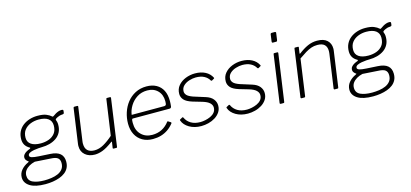

<svg xmlns="http://www.w3.org/2000/svg" viewBox="-83 -1288 4297 2009"><g transform="rotate(-15 2065.0 -283.5)"><path d="M213 175Q102 175 45.5 139Q-11 103 -11 44Q-11 0 17.5 -35Q46 -70 94 -92Q101 -95 103 -97.5Q105 -100 99 -103Q84 -114 76.5 -125Q69 -136 69 -150Q69 -169 81 -183.5Q93 -198 111 -208Q129 -218 147 -224Q153 -227 155 -231Q157 -235 152 -237Q118 -256 102.5 -282.5Q87 -309 87 -344Q87 -391 105 -427Q123 -463 154.5 -487.5Q186 -512 227 -525Q268 -538 313 -538Q374 -538 408 -524Q442 -510 461 -492Q466 -487 470.5 -488Q475 -489 481 -494Q493 -503 507.5 -511.5Q522 -520 539 -526Q556 -532 573 -532Q585 -532 589 -528.5Q593 -525 592 -518L590 -500Q589 -492 585.5 -488.5Q582 -485 572 -484Q553 -483 540.5 -479.5Q528 -476 516 -470Q486 -456 490 -446Q494 -437 497.5 -423.5Q501 -410 501 -391Q501 -344 482.5 -309.5Q464 -275 432 -253Q400 -231 359.5 -220Q319 -209 274 -209Q264 -209 239.5 -207.5Q215 -206 187.5 -201Q160 -196 140.5 -186Q121 -176 121 -158Q121 -143 144 -135.5Q167 -128 219 -125L340 -118Q413 -114 447.5 -84Q482 -54 482 2Q482 41 467.5 69.5Q453 98 427 118Q401 138 366.5 150.5Q332 163 293 169Q254 175 213 175ZM213 134Q250 134 288.5 128.5Q327 123 359 109Q391 95 411 69.5Q431 44 431 4Q431 -32 409.5 -50Q388 -68 333 -70L164 -81Q129 -73 101 -56.5Q73 -40 56.5 -17Q40 6 40 37Q40 90 87 112Q134 134 213 134ZM276 -250Q323 -250 363 -264.5Q403 -279 428.5 -311Q454 -343 454 -397Q454 -445 419 -471Q384 -497 315 -497Q268 -497 227 -480.5Q186 -464 160.5 -431.5Q135 -399 135 -347Q135 -300 172 -275Q209 -250 276 -250Z M793 10Q728 10 687.5 -25Q647 -60 647 -118Q647 -123 647 -128.5Q647 -134 648 -140L702 -520Q703 -526 705.5 -528Q708 -530 712 -530H742Q748 -530 750.5 -527Q753 -524 752 -519L701 -159Q700 -152 699.5 -146Q699 -140 699 -134Q699 -82 725.5 -58Q752 -34 800 -34Q850 -34 899.5 -62Q949 -90 1002 -137L1057 -521Q1058 -527 1060.5 -528.5Q1063 -530 1067 -530H1097Q1102 -530 1105 -527Q1108 -524 1107 -519L1035 -9Q1034 -4 1033 -2Q1032 0 1026 0H997Q993 0 990 -2.5Q987 -5 988 -9L997 -69Q998 -74 996 -75.5Q994 -77 989 -73Q921 -23 876 -6.5Q831 10 793 10Z M1422 10Q1357 10 1309 -17.5Q1261 -45 1235 -95Q1209 -145 1209 -212Q1209 -274 1228 -332.5Q1247 -391 1283.5 -437.5Q1320 -484 1373.5 -512Q1427 -540 1495 -540Q1557 -540 1602 -515Q1647 -490 1670.5 -443.5Q1694 -397 1694 -329Q1694 -315 1693 -300.5Q1692 -286 1690 -270Q1689 -263 1684 -257.5Q1679 -252 1671 -252H1271Q1265 -252 1262 -244.5Q1259 -237 1259 -207Q1259 -128 1305.5 -81Q1352 -34 1425 -34Q1484 -34 1530 -57.5Q1576 -81 1610 -126Q1614 -130 1616.5 -129.5Q1619 -129 1622 -127L1647 -111Q1653 -107 1649 -99Q1620 -62 1585 -38Q1550 -14 1509.5 -2Q1469 10 1422 10ZM1624 -292Q1635 -292 1641 -300Q1647 -308 1647 -340Q1647 -411 1604.5 -454Q1562 -497 1492 -497Q1429 -497 1381.5 -466.5Q1334 -436 1305 -388.5Q1276 -341 1270 -292Z M1946 10Q1871 10 1816.5 -22Q1762 -54 1745 -103Q1741 -111 1747 -114L1774 -129Q1777 -131 1780 -129.5Q1783 -128 1785 -125Q1804 -82 1845 -57.5Q1886 -33 1947 -33Q1970 -33 1999.5 -39Q2029 -45 2056.5 -57.5Q2084 -70 2102 -91.5Q2120 -113 2120 -145Q2120 -172 2096.5 -194.5Q2073 -217 2019 -233L1920 -262Q1856 -282 1831.5 -310.5Q1807 -339 1807 -374Q1807 -427 1838 -464Q1869 -501 1918 -520.5Q1967 -540 2021 -540Q2085 -540 2132 -515.5Q2179 -491 2202 -445Q2204 -442 2203 -439.5Q2202 -437 2198 -435L2174 -421Q2171 -420 2168.5 -421Q2166 -422 2163 -425Q2144 -459 2107.5 -478Q2071 -497 2018 -497Q1985 -497 1947.5 -485.5Q1910 -474 1884 -449.5Q1858 -425 1858 -387Q1858 -366 1875 -347Q1892 -328 1940 -311L2067 -271Q2119 -255 2144.5 -223.5Q2170 -192 2170 -153Q2170 -113 2150 -82.5Q2130 -52 2096.5 -31Q2063 -10 2023.5 0Q1984 10 1946 10Z M2450 10Q2375 10 2320.5 -22Q2266 -54 2249 -103Q2245 -111 2251 -114L2278 -129Q2281 -131 2284 -129.5Q2287 -128 2289 -125Q2308 -82 2349 -57.5Q2390 -33 2451 -33Q2474 -33 2503.5 -39Q2533 -45 2560.5 -57.5Q2588 -70 2606 -91.5Q2624 -113 2624 -145Q2624 -172 2600.5 -194.5Q2577 -217 2523 -233L2424 -262Q2360 -282 2335.5 -310.5Q2311 -339 2311 -374Q2311 -427 2342 -464Q2373 -501 2422 -520.5Q2471 -540 2525 -540Q2589 -540 2636 -515.5Q2683 -491 2706 -445Q2708 -442 2707 -439.5Q2706 -437 2702 -435L2678 -421Q2675 -420 2672.5 -421Q2670 -422 2667 -425Q2648 -459 2611.5 -478Q2575 -497 2522 -497Q2489 -497 2451.5 -485.5Q2414 -474 2388 -449.5Q2362 -425 2362 -387Q2362 -366 2379 -347Q2396 -328 2444 -311L2571 -271Q2623 -255 2648.5 -223.5Q2674 -192 2674 -153Q2674 -113 2654 -82.5Q2634 -52 2600.5 -31Q2567 -10 2527.5 0Q2488 10 2450 10Z M2847 -12Q2846 -4 2844 -2Q2842 0 2834 0H2809Q2802 0 2799 -3Q2796 -6 2797 -12L2869 -521Q2870 -527 2871.5 -528.5Q2873 -530 2878 -530H2910Q2915 -530 2917.5 -527Q2920 -524 2919 -518ZM2942 -655Q2941 -648 2938.5 -644Q2936 -640 2928 -640H2893Q2886 -640 2884 -644.5Q2882 -649 2883 -656L2893 -729Q2895 -742 2907 -742H2942Q2947 -742 2950.5 -737.5Q2954 -733 2952 -727Z M3033 0Q3028 0 3025 -3.5Q3022 -7 3023 -11L3095 -521Q3096 -527 3097.5 -528.5Q3099 -530 3103 -530H3134Q3139 -530 3141 -528Q3143 -526 3142 -521L3133 -460Q3132 -450 3140 -456Q3192 -496 3240.5 -518Q3289 -540 3343 -540Q3415 -540 3451.5 -506Q3488 -472 3488 -417Q3488 -411 3487.5 -404.5Q3487 -398 3486 -391L3432 -10Q3431 -4 3429 -2Q3427 0 3422 0H3391Q3387 0 3384 -3.5Q3381 -7 3382 -11L3434 -376Q3435 -384 3435.5 -391.5Q3436 -399 3436 -405Q3436 -449 3411.5 -472.5Q3387 -496 3334 -496Q3299 -496 3268.5 -485.5Q3238 -475 3205 -455Q3172 -435 3129 -405L3073 -9Q3072 -4 3070 -2Q3068 0 3062 0H3033Z M3762 175Q3651 175 3594.5 139Q3538 103 3538 44Q3538 0 3566.5 -35Q3595 -70 3643 -92Q3650 -95 3652 -97.5Q3654 -100 3648 -103Q3633 -114 3625.5 -125Q3618 -136 3618 -150Q3618 -169 3630 -183.5Q3642 -198 3660 -208Q3678 -218 3696 -224Q3702 -227 3704 -231Q3706 -235 3701 -237Q3667 -256 3651.5 -282.5Q3636 -309 3636 -344Q3636 -391 3654 -427Q3672 -463 3703.5 -487.5Q3735 -512 3776 -525Q3817 -538 3862 -538Q3923 -538 3957 -524Q3991 -510 4010 -492Q4015 -487 4019.5 -488Q4024 -489 4030 -494Q4042 -503 4056.5 -511.5Q4071 -520 4088 -526Q4105 -532 4122 -532Q4134 -532 4138 -528.5Q4142 -525 4141 -518L4139 -500Q4138 -492 4134.5 -488.5Q4131 -485 4121 -484Q4102 -483 4089.5 -479.5Q4077 -476 4065 -470Q4035 -456 4039 -446Q4043 -437 4046.5 -423.5Q4050 -410 4050 -391Q4050 -344 4031.5 -309.5Q4013 -275 3981 -253Q3949 -231 3908.5 -220Q3868 -209 3823 -209Q3813 -209 3788.5 -207.5Q3764 -206 3736.5 -201Q3709 -196 3689.5 -186Q3670 -176 3670 -158Q3670 -143 3693 -135.5Q3716 -128 3768 -125L3889 -118Q3962 -114 3996.5 -84Q4031 -54 4031 2Q4031 41 4016.5 69.5Q4002 98 3976 118Q3950 138 3915.5 150.5Q3881 163 3842 169Q3803 175 3762 175ZM3762 134Q3799 134 3837.5 128.5Q3876 123 3908 109Q3940 95 3960 69.5Q3980 44 3980 4Q3980 -32 3958.5 -50Q3937 -68 3882 -70L3713 -81Q3678 -73 3650 -56.5Q3622 -40 3605.5 -17Q3589 6 3589 37Q3589 90 3636 112Q3683 134 3762 134ZM3825 -250Q3872 -250 3912 -264.5Q3952 -279 3977.5 -311Q4003 -343 4003 -397Q4003 -445 3968 -471Q3933 -497 3864 -497Q3817 -497 3776 -480.5Q3735 -464 3709.5 -431.5Q3684 -399 3684 -347Q3684 -300 3721 -275Q3758 -250 3825 -250Z"/></g></svg>

Font: Libre Franklin ExtraLight
Style: Italic
Weight: 250
Italic angle: -8°
Designer: Pablo Impallari, Rodrigo Fuenzalida, Nhung Nguyen
Foundry: Impallari Type
Version: Version 3.000